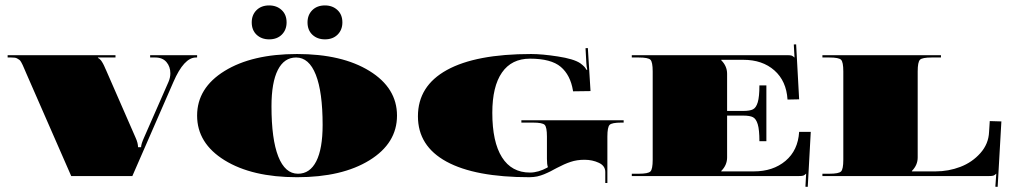

<svg xmlns="http://www.w3.org/2000/svg" viewBox="-20 -662 3812 722"><path d="M348.3 -444.1Q350.5 -443.2 352.7 -441.7Q354.9 -440.1 356.9 -437.9Q358.8 -435.8 360.6 -433.8Q362.3 -431.8 364.3 -428.1Q366.3 -424.4 367.6 -422.4Q368.9 -420.5 370.8 -416.1Q372.8 -411.7 373.5 -410.2Q374.1 -408.7 376.3 -403.8Q378.5 -399 378.9 -398.2L489.9 -144.2Q499.1 -124.1 499.1 -108.4H510.5Q510.5 -119.8 521.9 -145.1L613.6 -354Q620.6 -370.2 620.6 -386.4Q620.6 -411.3 606 -428.5Q591.3 -445.8 563.8 -445.8H544.6V-454.5H721.2V-445.8H716.8Q671.8 -445.8 632 -353.6L477.7 0H247.8L79.5 -384.6Q76.9 -390.7 71.9 -402.3Q66.9 -413.9 65.3 -417.4Q63.8 -420.9 59.9 -427.9Q55.9 -434.9 53.3 -436.6Q50.7 -438.4 45.9 -441.4Q41.1 -444.5 35.6 -445.1Q30.2 -445.8 22.3 -445.8H8.7V-454.5H414.3V-445.8H348.3Z M992.1 -641.6Q1020.5 -641.6 1039.1 -624.3Q1057.7 -607.1 1057.7 -577.8Q1057.7 -549.8 1039.8 -531.9Q1021.9 -514 992.1 -514Q963.7 -514 945.1 -531.2Q926.6 -548.5 926.6 -577.8Q926.6 -605.8 944.5 -623.7Q962.4 -641.6 992.1 -641.6ZM1201.9 -641.6Q1230.3 -641.6 1248.9 -624.3Q1267.5 -607.1 1267.5 -577.8Q1267.5 -549.8 1249.6 -531.9Q1231.6 -514 1201.9 -514Q1173.5 -514 1154.9 -531.2Q1136.4 -548.5 1136.4 -577.8Q1136.4 -605.8 1154.3 -623.7Q1172.2 -641.6 1201.9 -641.6ZM824.5 -59.4Q721.2 -123.3 721.2 -227.3Q721.2 -331.3 824.5 -395.1Q927.9 -458.9 1097 -458.9Q1266.2 -458.9 1369.5 -395.1Q1472.9 -331.3 1472.9 -227.3Q1472.9 -123.3 1369.5 -59.4Q1266.2 4.4 1097 4.4Q927.9 4.4 824.5 -59.4ZM1093.5 -445.8Q1048.5 -445.8 1024.7 -398.8Q1000.9 -351.8 1000.9 -262.2Q1000.9 -138.5 1026.4 -73.6Q1052 -8.7 1100.5 -8.7Q1145.5 -8.7 1169.4 -55.7Q1193.2 -102.7 1193.2 -192.3Q1193.2 -316 1167.6 -380.9Q1142 -445.8 1093.5 -445.8Z M1940.6 -209.8H2325.2V-201H2316.4Q2281 -201 2272.5 -192.5Q2264 -184 2264 -148.6V26.2H2256.1V-15.3Q2256.1 -38.5 2231.9 -49.8Q2207.6 -61.2 2177.9 -61.2Q2149.5 -61.2 2125.9 -53.3Q2102.3 -45.5 2074.3 -30.6Q2072.6 -29.7 2062.7 -24.5Q2052.9 -19.2 2050.5 -17.9Q2048.1 -16.6 2039.1 -12.5Q2030.2 -8.3 2026.2 -6.8Q2022.3 -5.2 2014 -2.4Q2005.7 0.4 2000 1.5Q1994.3 2.6 1986.5 3.5Q1978.6 4.4 1971.2 4.4Q1766.6 4.4 1659.1 -54.2Q1551.6 -112.8 1551.6 -224.7Q1551.6 -338.7 1660.6 -398.8Q1769.7 -458.9 1977.3 -458.9Q2018.4 -458.9 2077.8 -449.7Q2137.2 -440.6 2161.7 -424.4Q2181.4 -410 2184.9 -399.5L2188.4 -400.3Q2185.3 -412.6 2184.9 -424.8L2181.8 -480.8L2190.6 -481.2L2200.6 -319.5L2135.1 -318.6L2134.6 -321.2Q2125 -379.8 2088.7 -410.6Q2052.4 -441.4 1972.9 -441.4Q1903.8 -441.4 1867.6 -389.2Q1831.3 -337 1831.3 -237.8Q1831.3 -128.1 1867.6 -70.6Q1903.8 -13.1 1972.9 -13.1Q2003.9 -13.1 2038.5 -31.9L2040.2 -34.1Q2036.7 -43.3 2036.7 -64.7V-148.6Q2036.7 -184 2028.2 -192.5Q2019.7 -201 1984.3 -201H1940.6Z M2355.8 -454.5H2941Q2952.4 -454.5 2957.2 -452.8Q2962 -451 2967.2 -445.8H2967.7L2965 -494.8L2973.8 -495.2L2985.1 -288.5L2941.4 -287.6Q2937.1 -357.5 2892 -397.3Q2847 -437.1 2775.3 -437.1H2692.3V-435.3Q2714.2 -413.5 2714.2 -384.6V-244.8H2774.5Q2799.8 -244.8 2811.6 -250.9Q2823.4 -257 2829.5 -277.5Q2835.7 -298.1 2835.7 -340.9H2861.9V-131.1H2835.7Q2835.7 -174 2829.5 -194.5Q2823.4 -215 2811.6 -221.2Q2799.8 -227.3 2774.5 -227.3H2714.2V-69.9Q2714.2 -41.1 2692.3 -19.2V-17.5H2814.7Q2886.8 -17.5 2933.8 -57Q2980.8 -96.6 2985.1 -166.1H3028.8L3017.5 40.6L3008.7 40.2L3011.4 -8.7H3010.9Q3005.7 -3.5 3000.9 -1.7Q2996.1 0 2984.7 0H2355.8V-8.7H2382Q2417.4 -8.7 2425.9 -17.3Q2434.4 -25.8 2434.4 -61.2V-393.4Q2434.4 -428.8 2425.9 -437.3Q2417.4 -445.8 2382 -445.8H2355.8Z M3072.6 -454.5H3518.4V-445.8H3483.4Q3448 -445.8 3439.5 -437.3Q3430.9 -428.8 3430.9 -393.4V-69.9Q3430.9 -41.1 3409.1 -19.2V-17.5H3498.3Q3546.8 -17.5 3591.3 -34.5Q3635.9 -51.6 3666.7 -86.3Q3697.6 -121.1 3699.3 -166.1L3701.9 -206.7L3745.6 -205.4L3731.6 40.6L3722.9 40.2L3726.4 -8.7H3726Q3720.7 -3.5 3715.9 -1.7Q3711.1 0 3699.7 0H3072.6V-8.7H3098.8Q3134.2 -8.7 3142.7 -17.3Q3151.2 -25.8 3151.2 -61.2V-393.4Q3151.2 -428.8 3142.7 -437.3Q3134.2 -445.8 3098.8 -445.8H3072.6Z"/></svg>

Font: FoglihtenBlackPcs
Style: BlackPcs
Weight: 900
Version: Version 0.75